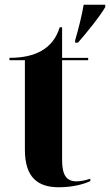

<svg xmlns="http://www.w3.org/2000/svg" viewBox="-20 -780 464 810"><path d="M297 -610V-600H309C347 -644 399 -707 424 -750V-760H333C326 -717 310 -654 297 -610ZM228 10C294 10 340 -6 361 -16V-26C337 -18 318 -15 302 -15C261 -15 242 -41 242 -104V-526H352V-536H242V-665H232C218 -620 193 -587 154 -565C120 -546 76 -536 20 -536V-526H85V-148C85 -31 140 10 228 10Z"/></svg>

Font: Noto Serif Display Condensed ExtraBold
Style: Regular
Weight: 800
Width: 3
Designer: Monotype Design Team
Foundry: Monotype Imaging Inc.
Version: Version 2.009